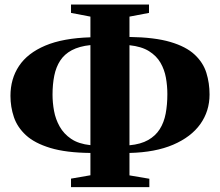

<svg xmlns="http://www.w3.org/2000/svg" viewBox="-20 -784 946 826"><path d="M285.5 21V-15.5L369 -30V-126Q264 -127 196.5 -147.5Q129 -168 91.8 -202.2Q54.5 -236.5 39.8 -280.2Q25 -324 25 -371.5Q25 -445 61.8 -500.2Q98.5 -555.5 174.8 -587.8Q251 -620 369 -623.5V-712.5L285.5 -728.5V-764.5H621V-728.5L537 -712.5V-625Q645 -623.5 712.8 -603.5Q780.5 -583.5 817.2 -549.2Q854 -515 867.8 -470.8Q881.5 -426.5 881.5 -377.5Q881.5 -306 841.8 -250.2Q802 -194.5 725 -161.5Q648 -128.5 537 -126V-29.5L622.5 -15V21ZM369 -159.5V-590Q321 -585 289 -568Q257 -551 239 -523.2Q221 -495.5 213.5 -458.5Q206 -421.5 206 -376.5Q206 -342.5 212.5 -306.8Q219 -271 236.8 -239.5Q254.5 -208 286.2 -186.5Q318 -165 369 -159.5ZM537 -159Q585.5 -163.5 617.2 -181.5Q649 -199.5 667.2 -228.2Q685.5 -257 692.8 -295.5Q700 -334 700 -379.5Q700 -414.5 693.8 -449.5Q687.5 -484.5 670.5 -514Q653.5 -543.5 621.2 -563.8Q589 -584 537 -589.5Z"/></svg>

Font: Merriweather 96pt ExtraBold
Style: Regular
Weight: 800
Version: Version 2.100